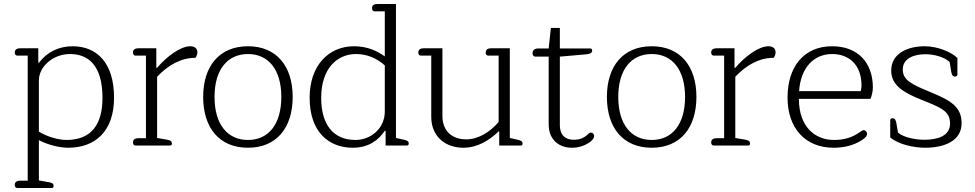

<svg xmlns="http://www.w3.org/2000/svg" viewBox="-20 -730 4888 963"><path d="M67 213H239C247 213 249 208 249 203C249 192 243 187 226 184L175 175V-27C219 -4 278 11 322 11C457 11 552 -71 552 -240C552 -417 464 -498 344 -498C275 -498 216 -469 175 -415L172 -416V-488H82C66 -488 54 -482 54 -467C54 -457 59 -451 67 -451H119V176H82C66 176 54 182 54 197C54 207 59 213 67 213ZM313 -28C270 -28 210 -47 175 -70V-326C175 -398 248 -459 331 -459C423 -459 494 -402 494 -239C494 -113 444 -28 313 -28Z M660 0H832C840 0 842 -5 842 -10C842 -21 836 -26 820 -29L768 -38V-345C824 -404 888 -440 960 -440C966 -447 970 -457 970 -468C970 -486 957 -498 935 -498C884 -498 816 -446 768 -390H764V-488H675C659 -488 647 -482 647 -467C647 -457 652 -451 660 -451H712V-37H675C659 -37 647 -31 647 -16C647 -6 652 0 660 0Z M1224 11C1367 11 1448 -89 1448 -244C1448 -398 1367 -498 1224 -498C1080 -498 999 -398 999 -244C999 -89 1080 11 1224 11ZM1224 -28C1120 -28 1056 -107 1056 -244C1056 -380 1120 -459 1224 -459C1327 -459 1391 -380 1391 -244C1391 -107 1327 -28 1224 -28Z M1749 11C1831 11 1880 -29 1910 -74H1914V0H2020C2028 0 2030 -5 2030 -10C2030 -21 2023 -25 2007 -29L1966 -38V-710H1873C1857 -710 1846 -704 1846 -689C1846 -678 1851 -673 1859 -673H1910V-447C1872 -475 1821 -498 1756 -498C1626 -498 1533 -399 1533 -240C1533 -66 1631 11 1749 11ZM1763 -28C1647 -28 1591 -111 1591 -239C1591 -387 1671 -459 1766 -459C1822 -459 1871 -437 1910 -402V-170C1910 -87 1841 -28 1763 -28Z M2304 11C2375 11 2434 -26 2481 -71H2484V0H2591C2599 0 2601 -5 2601 -10C2601 -21 2593 -25 2577 -29L2537 -38V-488H2444C2428 -488 2416 -482 2416 -467C2416 -457 2421 -451 2429 -451H2481V-118C2437 -67 2378 -31 2319 -31C2241 -31 2199 -79 2199 -148V-488H2106C2090 -488 2078 -482 2078 -467C2078 -457 2083 -451 2091 -451H2143V-144C2143 -44 2215 11 2304 11Z M2848 11C2885 11 2912 0 2934 -14C2951 -25 2960 -38 2960 -47C2960 -59 2952 -65 2944 -65C2937 -65 2933 -61 2928 -56C2908 -37 2887 -29 2857 -29C2816 -29 2788 -52 2788 -102V-446L2915 -457C2939 -459 2950 -464 2950 -476C2950 -483 2947 -487 2940 -487H2788V-590H2743L2732 -487H2679C2662 -487 2651 -478 2651 -463C2651 -453 2657 -446 2664 -446H2732V-106C2732 -29 2784 11 2848 11Z M3249 11C3392 11 3473 -89 3473 -244C3473 -398 3392 -498 3249 -498C3105 -498 3024 -398 3024 -244C3024 -89 3105 11 3249 11ZM3249 -28C3145 -28 3081 -107 3081 -244C3081 -380 3145 -459 3249 -459C3352 -459 3416 -380 3416 -244C3416 -107 3352 -28 3249 -28Z M3560 0H3732C3740 0 3742 -5 3742 -10C3742 -21 3736 -26 3720 -29L3668 -38V-345C3724 -404 3788 -440 3860 -440C3866 -447 3870 -457 3870 -468C3870 -486 3857 -498 3835 -498C3784 -498 3716 -446 3668 -390H3664V-488H3575C3559 -488 3547 -482 3547 -467C3547 -457 3552 -451 3560 -451H3612V-37H3575C3559 -37 3547 -31 3547 -16C3547 -6 3552 0 3560 0Z M4161 11C4215 11 4261 -1 4301 -26C4316 -36 4329 -46 4329 -58C4329 -68 4322 -77 4312 -77C4306 -77 4303 -74 4295 -69C4258 -42 4217 -28 4163 -28C4066 -28 3987 -96 3987 -234H4346C4352 -249 4358 -270 4358 -291C4358 -415 4283 -498 4154 -498C4010 -498 3930 -393 3930 -241C3930 -87 4019 11 4161 11ZM3988 -273C3996 -390 4061 -459 4154 -459C4238 -459 4301 -405 4301 -301C4301 -292 4299 -280 4297 -273Z M4620 11C4713 11 4803 -21 4803 -112C4803 -191 4753 -224 4654 -265C4558 -305 4508 -325 4508 -381C4508 -439 4566 -458 4622 -458C4665 -458 4717 -444 4743 -419L4751 -370C4754 -353 4759 -346 4770 -346C4778 -346 4782 -351 4782 -356V-439C4751 -470 4681 -498 4618 -498C4535 -498 4450 -464 4450 -376C4450 -303 4510 -266 4603 -229C4707 -188 4745 -170 4745 -110C4745 -47 4681 -29 4617 -29C4575 -29 4514 -39 4484 -65L4476 -112C4473 -128 4468 -137 4457 -137C4449 -137 4445 -132 4445 -126V-41C4483 -7 4561 11 4620 11Z"/></svg>

Font: Maitree Light
Style: Regular
Weight: 300
Designer: CadsonDemak Team
Foundry: CadsonDemak
Version: Version 1.000;PS 001.000;hotconv 1.0.88;makeotf.lib2.5.64775